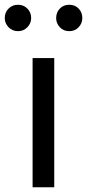

<svg xmlns="http://www.w3.org/2000/svg" viewBox="-45 -787 366 807"><path d="M92 0V-543H183V0ZM31 -656Q7 -656 -9 -672.5Q-25 -689 -25 -711Q-25 -735 -9 -751Q7 -767 31 -767Q54 -767 70 -751Q86 -735 86 -711Q86 -689 70 -672.5Q54 -656 31 -656ZM246 -656Q222 -656 206.5 -672.5Q191 -689 191 -711Q191 -735 206.5 -751Q222 -767 246 -767Q270 -767 285.5 -751Q301 -735 301 -711Q301 -689 285.5 -672.5Q270 -656 246 -656Z"/></svg>

Font: Source Han Sans SC
Style: Regular
Weight: 400
Designer: Ryoko NISHIZUKA 西塚涼子 (kana, bopomofo & ideographs); Paul D. Hunt (Latin, Greek & Cyrillic); Sandoll Communications 산돌커뮤니
Foundry: Adobe
Version: Version 2.002;hotconv 1.0.116;makeotfexe 2.5.65601; ttfautoh